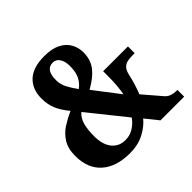

<svg xmlns="http://www.w3.org/2000/svg" viewBox="-181 -901 1089 1089"><g transform="rotate(-45 363.0 -357.0)"><path d="M270 10Q162 10 100.5 -44Q39 -98 39 -199Q39 -258 63 -296Q87 -334 124 -357.5Q161 -381 201 -399Q164 -444 149 -481.5Q134 -519 134 -565Q134 -639 179.5 -681.5Q225 -724 315 -724Q376 -724 414 -704.5Q452 -685 470 -652.5Q488 -620 488 -582Q488 -522 456 -481.5Q424 -441 362 -407L480 -253Q485 -279 488 -314Q491 -349 491 -382V-427H690V-373H673Q654 -373 635.5 -370Q617 -367 602.5 -354Q588 -341 581 -311Q575 -282 565.5 -251Q556 -220 544 -189L634 -84Q649 -66 668.5 -60Q688 -54 705 -54H714V0H524L462 -77Q433 -41 384 -15.5Q335 10 270 10ZM322 -453Q352 -476 365.5 -506Q379 -536 379 -581Q379 -619 364 -641.5Q349 -664 323 -664Q266 -664 266 -580Q266 -546 281.5 -516.5Q297 -487 322 -453ZM305 -61Q342 -61 372 -80.5Q402 -100 420 -127L240 -351Q213 -327 203.5 -290Q194 -253 194 -203Q194 -135 224 -98Q254 -61 305 -61Z"/></g></svg>

Font: Noto Serif Hebrew Condensed ExtraBold
Style: Regular
Weight: 800
Width: 3
Designer: Monotype Design Team
Foundry: Monotype Imaging Inc.
Version: Version 2.004; ttfautohint (v1.8.4.7-5d5b)